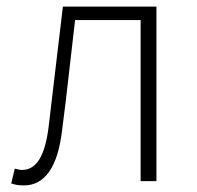

<svg xmlns="http://www.w3.org/2000/svg" viewBox="-20 -550 597 583"><path d="M53 13Q40 13 31.5 11.5Q23 10 14 7L25 -38Q30 -37 35 -35.5Q40 -34 47 -34Q80 -34 100 -67Q120 -100 128 -168Q139 -259 149.5 -349.5Q160 -440 171 -530H455V0H407V-489H208Q198 -406 189 -324Q180 -242 169 -158Q159 -71 129.5 -29Q100 13 53 13Z"/></svg>

Font: Noto Sans KR ExtraLight
Style: Regular
Weight: 250
Designer: Ryoko NISHIZUKA  (kana, bopomofo & ideographs); Paul D. Hunt (Latin, Greek & Cyrillic); Sandoll Communications , Soo-you
Foundry: Adobe
Version: Version 2.004-H2;hotconv 1.0.118;makeotfexe 2.5.65603